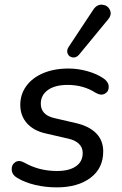

<svg xmlns="http://www.w3.org/2000/svg" viewBox="-20 -788 521 817"><path d="M54 -30.6Q31.7 -43.4 29.9 -64.8Q28.1 -86.2 44.4 -97.5Q60.6 -108.9 84 -95.8Q145.8 -60.4 222.3 -60.4Q274.5 -60.4 303.2 -80.4Q332 -100.4 332 -136.8Q332 -160.1 315.9 -175.9Q299.9 -191.7 269.9 -198.2L176 -219.8Q123.7 -231.2 95 -263.2Q66.3 -295.1 66.3 -341.9Q66.3 -385.7 91.2 -420.9Q116.1 -456 162.7 -476.2Q209.4 -496.4 271.8 -496.4Q312 -496.4 352.7 -484.9Q393.3 -473.4 420.8 -454.2Q441.8 -439.8 442.6 -419.3Q443.3 -398.9 426.5 -389.4Q409.8 -380 387.1 -393.1Q335.3 -426.7 267.7 -426.7Q214.4 -426.7 184 -405.1Q153.6 -383.6 153.6 -346.6Q153.6 -323.5 167.5 -308Q181.4 -292.5 210.2 -285.7L304 -264Q359.6 -251 389.4 -220.7Q419.2 -190.3 419.2 -143.5Q419.2 -72 365.2 -31.4Q311.2 9.3 221.1 9.3Q173.8 9.3 129.8 -1.1Q85.9 -11.4 54 -30.6ZM272.3 -588.7 376.5 -746.1Q392.1 -769.9 415 -768Q437.9 -766.1 447.5 -746Q457.1 -725.9 440.2 -705.7L317.3 -556.4Q305.3 -541.7 289.9 -543.5Q274.5 -545.3 268.2 -559Q261.9 -572.8 272.3 -588.7Z"/></svg>

Font: SN Pro Thin
Style: Italic
Weight: 200
Italic angle: -9°
Designer: Tobias Whetton
Foundry: Supernotes
Version: Version 1.003;Glyphs 3.3 (3324)